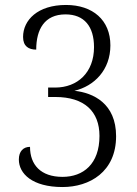

<svg xmlns="http://www.w3.org/2000/svg" viewBox="-20 -744 553 774"><path d="M232 10C341 10 448 -51 448 -195C448 -327 356 -370 280 -378C360 -397 425 -462 425 -561C425 -663 354 -724 246 -724C132 -724 73 -663 73 -595C73 -557 96 -544 126 -544C126 -625 159 -686 244 -686C320 -686 359 -637 359 -554C359 -452 293 -391 202 -391H174V-353H203C320 -353 381 -295 381 -196C381 -83 316 -31 232 -31C144 -31 101 -80 101 -152C74 -152 56 -134 56 -101C56 -44 110 10 232 10Z"/></svg>

Font: Noto Serif Devanagari SemiCondensed Light
Style: Regular
Weight: 300
Width: 4
Designer: Universal Thirst, Indian Type Foundry and the Monotype Design Team
Foundry: Monotype Imaging Inc.
Version: Version 2.004